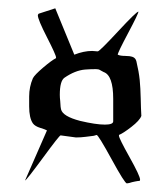

<svg xmlns="http://www.w3.org/2000/svg" viewBox="-20 -627 392 453"><path d="M180.7 -462.9Q157.2 -460.9 131.8 -443.4Q121.1 -435.5 121.1 -403.3Q121.1 -396.5 122.1 -388.2Q123 -379.9 123 -375L124 -369.1Q127.9 -352.5 168.9 -341.8Q206.1 -333 227.5 -333Q247.1 -333 247.1 -340.8V-393.6Q247.1 -449.2 224.6 -457Q220.7 -459 218.3 -460.4Q215.8 -461.9 214.8 -462.4Q213.9 -462.9 211.9 -463.4Q210 -463.9 206.1 -463.9Q193.4 -463.9 180.7 -462.9ZM39.1 -201.2 90.8 -319.3Q87.9 -321.3 75.2 -325.2Q62.5 -329.1 57.6 -335.9Q48.8 -348.6 48.8 -376V-399.4Q48.8 -421.9 57.6 -442.4Q61.5 -450.2 81.5 -467.3Q101.6 -484.4 111.3 -489.3Q112.3 -489.3 112.3 -491.2Q112.3 -497.1 90.8 -539.1Q69.3 -581.1 69.3 -590.8Q69.3 -592.8 71.3 -594.7L110.4 -607.4L155.3 -498Q177.7 -506.8 197.3 -506.8Q201.2 -506.8 204.1 -506.3Q207 -505.9 209 -505.9H210.9Q214.8 -505.9 258.3 -552.7Q301.8 -599.6 306.6 -599.6Q306.6 -594.7 282.2 -548.8Q257.8 -502.9 257.8 -498Q263.7 -495.1 274.9 -495.1Q286.1 -495.1 293 -492.7Q299.8 -490.2 301.8 -482.4Q307.6 -458 309.6 -438.5Q311.5 -418.9 312 -394.5Q312.5 -370.1 313.5 -353.5Q309.6 -342.8 290 -327.6Q270.5 -312.5 260.7 -308.6V-306.6Q260.7 -300.8 285.6 -256.3Q310.5 -211.9 310.5 -203.1Q310.5 -200.2 308.6 -200.2Q305.7 -200.2 298.3 -198.7Q291 -197.3 285.2 -195.3L279.3 -194.3Q274.4 -194.3 243.2 -251.5Q211.9 -308.6 208 -308.6L201.2 -306.6Q193.4 -305.7 182.1 -304.2Q170.9 -302.7 159.2 -302.7L123 -307.6Q120.1 -307.6 81.1 -254.4Q42 -201.2 39.1 -201.2Z"/></svg>

Font: Isabella
Style: Medium
Weight: 500
Designer: John Stracke
Version: Version 001.202